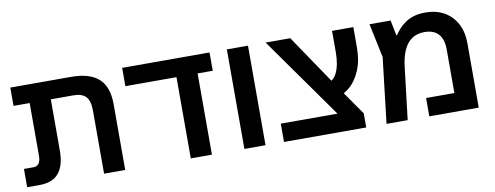

<svg xmlns="http://www.w3.org/2000/svg" viewBox="-55 -873 2931 1136"><g transform="rotate(-10 1411.0 -304.5)"><path d="M494 0V-378Q494 -439 470 -463.5Q446 -488 396 -488H36V-598H402Q512 -598 566.5 -549Q621 -500 621 -396V0ZM32 0V-110H91Q110 -110 121.5 -125Q133 -140 133 -169V-554H260V-181Q260 -91 222.5 -45.5Q185 0 104 0Z M1015 0V-550H1142V0ZM708 -488V-598H1233V-488Z M1337 0V-598H1464V0Z M1988 -8 1570 -598H1718L1942 -267L2069 -85ZM1575 0V-110H2037L2069 -85V0ZM1910 -201 1867 -291Q1894 -294 1913.5 -307.5Q1933 -321 1945 -344.5Q1957 -368 1963 -400Q1969 -432 1969 -472V-598H2097V-478Q2097 -396 2071 -336Q2045 -276 2002.5 -242Q1960 -208 1910 -201Z M2530 -609Q2597 -609 2645 -581Q2693 -553 2719 -503.5Q2745 -454 2745 -386V0H2448V-110H2618V-372Q2618 -432 2590 -464Q2562 -496 2505 -496Q2461 -496 2430 -475Q2399 -454 2380.5 -413Q2362 -372 2355 -311L2318 0H2191L2237 -394L2194 -598H2321L2339 -506H2343Q2354 -523 2370 -541Q2386 -559 2408 -574.5Q2430 -590 2460 -599.5Q2490 -609 2530 -609Z"/></g></svg>

Font: Noto Sans Hebrew SemiBold
Style: Regular
Weight: 600
Designer: Monotype Design Team
Foundry: Monotype Imaging Inc.
Version: Version 2.003